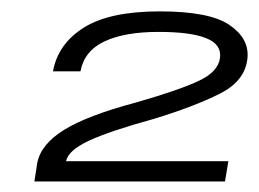

<svg xmlns="http://www.w3.org/2000/svg" viewBox="-20 -702 466 346"><path d="M42 -375 47 -407.5Q53 -441.5 95.2 -467.8Q137.5 -494 224 -517Q301 -539 337.2 -555.8Q373.5 -572.5 376.5 -598Q379.5 -622 351.5 -633.2Q323.5 -644.5 265.5 -644.5Q205 -644.5 168.5 -627.5Q132 -610.5 125 -573.5H75.5Q84.5 -623 131 -652.2Q177.5 -681.5 268 -681.5Q357.5 -681.5 393.2 -657.2Q429 -633 426 -598Q422.5 -556.5 376.2 -533.2Q330 -510 258 -488Q176.5 -465.5 139.8 -448.2Q103 -431 99 -411.5H391.5L385.5 -375Z"/></svg>

Font: Anybody ExtraExpanded Regular
Style: Italic
Weight: 400
Width: 8
Italic angle: -10°
Designer: Tyler Finck
Foundry: Etcetera Type Company
Version: Version 1.010; ttfautohint (v1.8.3) -l 8 -r 50 -G 200 -x 14 